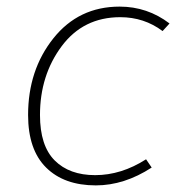

<svg xmlns="http://www.w3.org/2000/svg" viewBox="-20 -551 542 581"><path d="M342 -531Q426 -531 493 -480L472 -457Q416 -499 344 -499Q232 -499 166.5 -411Q101 -323 101 -203Q101 -110 145.5 -65.5Q190 -21 268 -21Q347 -21 422 -69L439 -44Q356 10 270 10Q174 10 119.5 -44Q65 -98 65 -203Q65 -339 141.5 -435Q218 -531 342 -531Z"/></svg>

Font: Fira Sans UltraLight
Style: Italic
Weight: 200
Italic angle: -8°
Designer: Carrois Corporate & Edenspiekermann AG
Foundry: Carrois Corporate GbR & Edenspiekermann AG
Version: Version 4.203;PS 004.203;hotconv 1.0.88;makeotf.lib2.5.64775